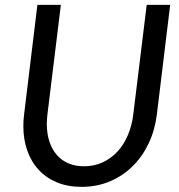

<svg xmlns="http://www.w3.org/2000/svg" viewBox="-20 -736 712 765"><path d="M315 -73.5Q355 -73.5 388.8 -89Q422.5 -104.5 447.8 -131.8Q473 -159 489.2 -197Q505.5 -235 511 -280L564.5 -716.5H658L605 -280Q597.5 -218.5 572.8 -165.8Q548 -113 509 -74.2Q470 -35.5 418.2 -13.5Q366.5 8.5 305 8.5Q249.5 8.5 206.5 -9.5Q163.5 -27.5 133.8 -59.8Q104 -92 88.5 -136.5Q73 -181 73 -234Q73 -256.5 76 -280L129 -716.5H222.5L169 -280.5Q168 -270.5 167.2 -261Q166.5 -251.5 166.5 -242.5Q166.5 -205 176.2 -174Q186 -143 204.8 -120.5Q223.5 -98 251.2 -85.8Q279 -73.5 315 -73.5Z"/></svg>

Font: LatoHex
Style: Italic
Weight: 400
Italic angle: -7°
Designer: Lukasz Dziedzic
Foundry: tyPoland Lukasz Dziedzic
Version: Version 1.104; Western+Polish opensource